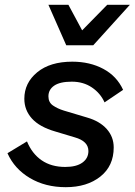

<svg xmlns="http://www.w3.org/2000/svg" viewBox="-20 -766 559 797"><path d="M253 11Q168 11 104 -27Q40 -65 11 -130L92 -179Q113 -128 153 -100.5Q193 -73 251 -73Q297 -73 322 -91Q347 -109 347 -139Q347 -180 290 -196L210 -220Q144 -239 112.5 -274Q81 -309 81 -356Q81 -422 134.5 -466Q188 -510 280 -510Q353 -510 409 -480Q465 -450 491 -393L414 -341Q397 -379 361.5 -403Q326 -427 278 -427Q229 -427 205 -410.5Q181 -394 181 -366Q181 -341 200 -328Q219 -315 245 -307L342 -278Q394 -263 423 -230.5Q452 -198 452 -154Q452 -77 396.5 -33Q341 11 253 11ZM255 -578 181 -746H264L321 -640L425 -746H519L367 -578Z"/></svg>

Font: Work Sans Medium
Style: Italic
Weight: 500
Italic angle: -13°
Designer: Wei Huang
Foundry: Wei Huang
Version: Version 2.012; ttfautohint (v1.8.3)